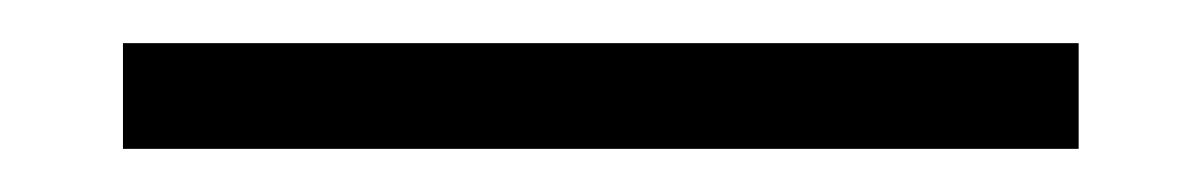

<svg xmlns="http://www.w3.org/2000/svg" viewBox="-20 -778 557 89"><path d="M37 -758H480V-709H37Z"/></svg>

Font: Trirong
Style: Bold
Weight: 700
Designer: Katatrad Team
Foundry: CadsonDemak
Version: Version 1.001